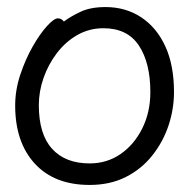

<svg xmlns="http://www.w3.org/2000/svg" viewBox="-20 -506 540 544"><path d="M161 -445Q181 -460 209 -473Q237 -486 279 -486Q336 -486 380 -457Q424 -428 448.5 -374.5Q473 -321 473 -245Q473 -197 457.5 -150.5Q442 -104 411.5 -65.5Q381 -27 336.5 -4.5Q292 18 234 18Q134 18 78.5 -42.5Q23 -103 23 -207Q23 -251 37.5 -294.5Q52 -338 72.5 -374Q93 -410 113 -432Q133 -454 144 -454Q154 -454 161 -445ZM234 -43Q283 -43 321.5 -69.5Q360 -96 383 -142Q406 -188 406 -245Q406 -328 373.5 -377Q341 -426 273 -426Q233 -426 199.5 -407Q166 -388 141.5 -356Q117 -324 103.5 -285.5Q90 -247 90 -208Q90 -126 127.5 -84.5Q165 -43 234 -43Z"/></svg>

Font: Moon Stars Kai T HW
Style: Regular
Weight: 400
Designer: GuiWonder
Version: Version 1.101